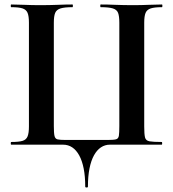

<svg xmlns="http://www.w3.org/2000/svg" viewBox="-20 -645 773 856"><path d="M360 187Q360 141 353 106Q346 71 333 47.5Q320 24 302 12Q284 0 261 0H30Q28 0 28 -6Q28 -12 30 -12Q64 -12 80.5 -17Q97 -22 103 -37Q109 -52 109 -81V-544Q109 -573 103 -587.5Q97 -602 80.5 -607.5Q64 -613 30 -613Q28 -613 28 -619Q28 -625 30 -625Q56 -625 89 -623.5Q122 -622 158 -622Q201 -622 237.5 -623.5Q274 -625 303 -625Q305 -625 305 -619Q305 -613 303 -613Q268 -613 250 -607.5Q232 -602 226 -587.5Q220 -573 220 -544V-83Q220 -52 223 -39Q226 -26 237 -23.5Q248 -21 273 -21H460Q487 -21 497.5 -24Q508 -27 510 -40Q512 -53 512 -83V-544Q512 -573 506.5 -587.5Q501 -602 483 -607.5Q465 -613 429 -613Q427 -613 427 -619Q427 -625 429 -625Q458 -625 494.5 -623.5Q531 -622 574 -622Q610 -622 643 -623.5Q676 -625 702 -625Q704 -625 704 -619Q704 -613 702 -613Q669 -613 652 -607.5Q635 -602 629 -587.5Q623 -573 623 -544V-81Q623 -47 626.5 -32.5Q630 -18 646.5 -15Q663 -12 701 -12Q703 -12 703 -6Q703 0 701 0H470Q448 0 430 12Q412 24 399 47.5Q386 71 379 106Q372 141 372 187Q372 191 366 191Q360 191 360 187Z"/></svg>

Font: Cormorant
Style: Bold
Weight: 700
Designer: Christian Thalmann (Catharsis Fonts)
Foundry: Catharsis Fonts
Version: Version 4.000